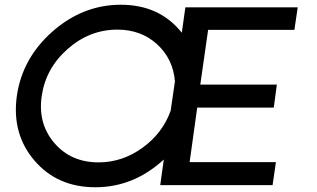

<svg xmlns="http://www.w3.org/2000/svg" viewBox="-20 -781 1336 810"><path d="M1222 -655H858L825 -424H1148L1135 -327H812L780 -97H1144L1130 0H656L671 -108Q544 9 382 9Q222 9 125.5 -103.5Q29 -216 51 -376Q74 -536 202 -648.5Q330 -761 490 -761Q653 -761 747 -643L762 -750H1236ZM396 -96Q496 -96 581 -157.5Q666 -219 700 -314L718 -438Q710 -533 642.5 -594.5Q575 -656 475 -656Q358 -656 265.5 -574.5Q173 -493 156 -376Q139 -260 209 -178Q279 -96 396 -96Z"/></svg>

Font: Oakes Grotesk Medium
Style: Italic
Weight: 500
Italic angle: -8°
Designer: Samuel Oakes
Foundry: Samuel Oakes
Version: Version 1.000;PS 001.000;hotconv 1.0.88;makeotf.lib2.5.64775